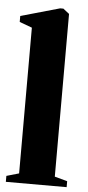

<svg xmlns="http://www.w3.org/2000/svg" viewBox="-57 -851 405 884"><g transform="rotate(5 145.5 -409.0)"><path d="M62.5 -44V-717.5L4.5 -739V-766.5L184.5 -817.5H199.5L227.5 -795.5V-43.5L286 -27.5V0H5V-27.5Z"/></g></svg>

Font: Merriweather 120pt Black
Style: Regular
Weight: 900
Designer: Eben Sorkin
Foundry: Eben Sorkin
Version: Version 2.100